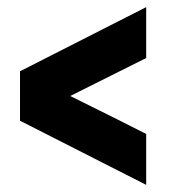

<svg xmlns="http://www.w3.org/2000/svg" viewBox="-20 -519 473 538"><path d="M36.1 -180.7Q124 -135.7 389.6 -1Q389.6 -37.1 389.6 -143.6Q336.9 -170.9 176.8 -250Q230.5 -276.4 389.6 -356.4Q389.6 -391.6 389.6 -499Q301.8 -454.1 36.1 -319.3Q36.1 -310.5 36.1 -284.2Q36.1 -258.8 36.1 -180.7Z"/></svg>

Font: BM-Biotif
Style: Bold
Weight: 400
Designer: Deni Anggara
Version: Version 1.000;PS 001.000;hotconv 1.0.88;makeotf.lib2.5.64776